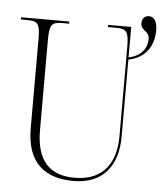

<svg xmlns="http://www.w3.org/2000/svg" viewBox="-54 -819 760 877"><g transform="rotate(5 325.5 -380.0)"><path d="M315 10C452 10 517 -80 517 -210V-564C587 -578 632 -628 632 -708C632 -749 617 -770 594 -770C576 -770 562 -758 562 -736C562 -698 601 -705 601 -666C601 -619 570 -585 517 -574V-714H411V-704H448C497 -704 507 -692 507 -619V-212C507 -93 453 -5 319 -5C211 -5 143 -61 143 -208V-619C143 -692 153 -704 201 -704H233V-714H12V-704H40C91 -704 100 -692 100 -620V-214C100 -52 186 10 315 10Z"/></g></svg>

Font: Noto Serif Display SemiCondensed ExtraLight
Style: Regular
Weight: 200
Width: 4
Designer: Monotype Design Team
Foundry: Monotype Imaging Inc.
Version: Version 2.009